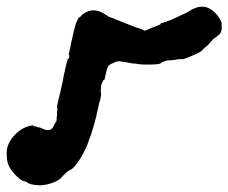

<svg xmlns="http://www.w3.org/2000/svg" viewBox="-66 -520 685 576"><path d="M530 -499Q539 -501 550 -499Q560 -497 571 -489Q590 -474 598 -454L599 -450V-441V-432L598 -427Q597 -424 595.5 -421.5Q594 -419 593 -417Q592 -415 591 -416Q590 -416 586 -412Q582 -408 577 -405Q572 -402 568 -396Q566 -394 563 -390.5Q560 -387 557.5 -384.5Q555 -382 551 -379Q547 -376 545 -374Q539 -366 530 -362Q522 -358 517.5 -356Q513 -354 508 -352Q498 -347 486 -343Q482 -342 476.5 -342.5Q471 -343 467.5 -342Q464 -341 456 -340Q435 -339 429.5 -337Q424 -335 423.5 -334.5Q423 -334 420 -333Q415 -331 415 -329Q415 -329 414 -329Q413 -329 410 -328Q407 -327 390 -326.5Q373 -326 363.5 -326.5Q354 -327 350 -327.5Q346 -328 341 -329Q331 -329 314 -333Q303 -335 294 -336Q287 -337 278 -333Q273 -330 269 -329Q262 -326 259 -322Q255 -316 250 -293Q249 -285 248 -283.5Q247 -282 247 -280.5Q247 -279 246 -280Q245 -281 244.5 -280Q244 -279 242 -275Q237 -267 237 -256Q236 -248 236 -246.5Q236 -245 237 -241Q238 -235 235 -222Q233 -216 231 -209Q229 -195 225 -183Q224 -176 223 -171.5Q222 -167 220.5 -162.5Q219 -158 217 -149Q209 -121 206 -113Q203 -106 201 -100Q194 -77 177 -48Q171 -37 164 -29Q151 -12 146 -11Q144 -10 141.5 -8.5Q139 -7 136.5 -5.5Q134 -4 131.5 -1Q129 2 124.5 6Q120 10 118 13Q114 18 106 22Q84 33 65 35Q49 37 34 34Q21 32 15 27Q11 24 8 24Q2 24 -9 15Q-22 4 -32 -10Q-40 -21 -43 -32Q-46 -43 -46 -57Q-46 -68 -45 -73Q-40 -98 -18 -119Q5 -141 33 -144L35 -145L34 -143Q33 -142 34 -141.5Q35 -141 39 -141Q43 -141 43 -140L49 -138Q52 -138 53.5 -137.5Q55 -137 57 -136Q59 -135 61.5 -134Q64 -133 64.5 -133Q65 -133 67 -132Q72 -129 80 -130Q89 -130 94 -140Q95 -143 96.5 -145.5Q98 -148 99 -150Q100 -152 100 -152Q103 -152 104 -162Q104 -167 104 -168V-169Q105 -171 105 -173Q104 -183 106 -189Q107 -195 105 -198Q104 -199 107.5 -213Q111 -227 112 -232Q113 -237 115 -244Q118 -258 123 -280Q124 -286 125 -292Q127 -301 132 -323Q134 -331 136 -338L138 -346V-344Q139 -343 140 -344Q142 -347 142 -352Q142 -355 141 -356L140 -357L142 -364Q143 -371 145 -377Q146 -385 148 -394Q152 -411 154 -420Q155 -426 157 -432Q160 -447 165 -457Q170 -468 172 -468Q174 -468 178 -473Q181 -477 182 -477Q183 -477 186.5 -480Q190 -483 191 -483Q192 -483 195 -484.5Q198 -486 198.5 -486Q199 -486 202 -487Q210 -490 223 -488Q236 -486 249 -477Q258 -471 262 -469Q270 -467 283 -461Q285 -460 289.5 -458.5Q294 -457 299.5 -454.5Q305 -452 311 -450Q317 -448 321 -446Q325 -444 339 -439Q355 -434 359 -432Q362 -431 362.5 -431Q363 -431 363.5 -430.5Q364 -430 366 -429Q372 -427 373 -430Q374 -430 375 -430Q376 -430 376 -431Q376 -432 379 -432Q380 -432 381 -433Q382 -434 383.5 -434.5Q385 -435 387 -436Q389 -437 390 -437Q395 -439 399 -440Q401 -441 401 -441.5Q401 -442 403 -442Q408 -442 408 -445Q408 -445 409 -445Q412 -445 415 -447Q417 -449 416 -450Q416 -450 417 -450.5Q418 -451 423 -452Q442 -457 483 -477Q490 -480 499 -485Q518 -497 530 -499Z"/></svg>

Font: TT2020 Style B
Style: Italic
Weight: 400
Italic angle: -15°
Version: Version 0.2.000